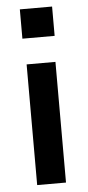

<svg xmlns="http://www.w3.org/2000/svg" viewBox="-53 -751 357 783"><g transform="rotate(-5 126.0 -360.0)"><path d="M59 -600V-720H191V-600ZM67 0V-494H185V0Z"/></g></svg>

Font: Nunito Sans 10pt Condensed
Style: Bold
Weight: 700
Width: 3
Designer: Vernon Adams
Foundry: Vernon Adams
Version: Version 3.101;gftools[0.9.27]